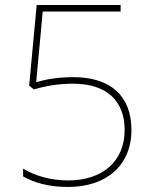

<svg xmlns="http://www.w3.org/2000/svg" viewBox="-20 -785 612 764"><path d="M250 -41C404 -41 503 -127 503 -268C503 -405 418 -478 272 -478C209 -478 161 -469 124 -458L150 -739H460V-765H126L96 -444L115 -429C161 -443 212 -452 271 -452C406 -452 476 -382 476 -268C476 -142 387 -67 251 -67C178 -67 117 -87 72 -114V-83C114 -59 172 -41 250 -41Z"/></svg>

Font: Noto Sans Tamil UI Thin
Style: Regular
Weight: 100
Designer: Jelle Bosma - Monotype Design Team
Foundry: Monotype Imaging Inc.
Version: Version 2.004